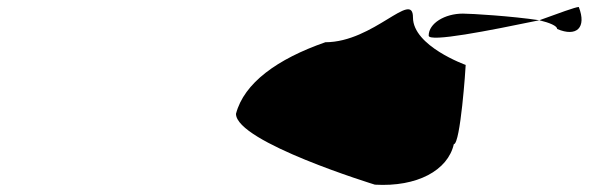

<svg xmlns="http://www.w3.org/2000/svg" viewBox="-20 -456 1686 550"><path d="M656 -130C656 -49 1054 73 1054 73C1175 80 1263 32 1280 -43C1299 -43 1314 -263 1314 -270C1314 -270 1163 -324 1163 -406C1163 -486 1050 -335 912 -335C774 -287 679 -218 656 -130ZM1208 -354C1208 -334 1380 -368 1525 -398C1445 -410 1330 -417 1306 -417C1254 -417 1208 -389 1208 -354ZM1525 -398C1554 -391 1576 -382 1576 -373C1632 -349 1661 -377 1638 -436C1629 -436 1580 -418 1525 -398Z"/></svg>

Font: Ampere
Style: UltExt
Weight: 400
Version: Version 1